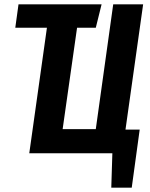

<svg xmlns="http://www.w3.org/2000/svg" viewBox="-20 -712 697 892"><path d="M645 -692 563 -110H629L592 160H497L502 0H116L198 -583H51L66 -692H452L425 -583H338L271 -112H425L506 -692Z"/></svg>

Font: Fira Sans Extra Condensed SemiBold
Style: Italic
Weight: 600
Width: 3
Italic angle: -8°
Designer: Carrois Corporate & Edenspiekermann AG
Foundry: Carrois Corporate GbR & Edenspiekermann AG
Version: Version 4.203